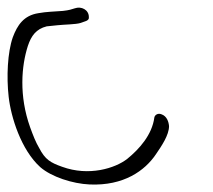

<svg xmlns="http://www.w3.org/2000/svg" viewBox="-71 -470 566 510"><path d="M36 -26C66 0 122 18 167 20C258 24 314 -17 343 -60C358 -82 378 -111 378 -135C377 -147 372 -161 359 -166C348 -171 340 -164 339 -158C333 -112 299 -74 267 -48C235 -23 165 -1 94 -27C63 -38 49 -46 33 -77C24 -92 17 -110 9 -132C-21 -216 -14 -295 3 -348C12 -375 25 -393 53 -400C64 -401 73 -402 82 -403C101 -405 130 -405 143 -409C152 -413 167 -414 165 -425C165 -444 145 -454 128 -448C118 -445 114 -443 96 -441C71 -439 53 -439 31 -435C-8 -429 -25 -403 -37 -371C-51 -331 -54 -266 -48 -213C-42 -159 -15 -72 36 -26Z"/></svg>

Font: Stray Cat
Style: OpSuObl
Weight: 400
Version: Version 1.0